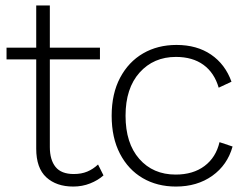

<svg xmlns="http://www.w3.org/2000/svg" viewBox="-20 -675 899 705"><path d="M340 -71 360 -31Q340 -13 311 -1.5Q282 10 249 10Q187 10 150 -24Q113 -58 113 -129V-457H4V-500H113V-655H163V-500H347V-457H163V-135Q163 -88 184 -62Q205 -36 251 -36Q279 -36 300.5 -45Q322 -54 340 -71Z M628 -510Q703 -510 755 -474.5Q807 -439 830 -375L783 -353Q767 -408 727 -437Q687 -466 626 -466Q544 -466 492.5 -408.5Q441 -351 441 -250Q441 -149 491.5 -91.5Q542 -34 625 -34Q689 -34 731 -65.5Q773 -97 786 -153L834 -137Q815 -69 759.5 -29.5Q704 10 626 10Q557 10 504 -21Q451 -52 420.5 -110.5Q390 -169 390 -250Q390 -331 421 -389.5Q452 -448 505.5 -479Q559 -510 628 -510Z"/></svg>

Font: Prodigy Sans Light
Style: Regular
Weight: 300
Designer: Wei Huang
Foundry: Wei Huang
Version: Version 1.003; ttfautohint (v1.8.3)